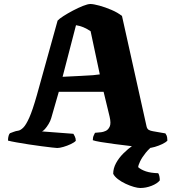

<svg xmlns="http://www.w3.org/2000/svg" viewBox="-20 -740 872 960"><path d="M266 0Q261 0 239.5 -2.5Q218 -5 187 -9Q156 -13 123.5 -18Q91 -23 63 -28Q35 -33 20 -37Q20 -51 23 -61Q26 -71 30 -74L49 -81Q59 -85 70.5 -86.5Q82 -88 96 -101.5Q110 -115 126.5 -152Q143 -189 164 -263L268 -637Q276 -646 297 -659.5Q318 -673 344.5 -687Q371 -701 395 -710.5Q419 -720 432 -720Q447 -720 476.5 -712Q506 -704 537.5 -690.5Q569 -677 590 -660L713 -107Q716 -95 724 -90.5Q732 -86 744 -84L807 -73Q811 -66 813.5 -61.5Q816 -57 817 -37Q809 -28 791 -19.5Q773 -11 754 -5.5Q735 0 723 0Q718 0 691.5 -3Q665 -6 627.5 -10.5Q590 -15 551.5 -20Q513 -25 483.5 -30Q454 -35 444 -39Q444 -54 449.5 -64.5Q455 -75 455 -76L487 -79Q496 -80 508.5 -85.5Q521 -91 528.5 -107Q536 -123 528 -157L498 -281H274L236 -149Q232 -135 223 -120Q214 -105 204.5 -94.5Q195 -84 189 -83L347 -71Q349 -68 354 -58Q359 -48 359 -36Q352 -28 334 -19.5Q316 -11 297 -5.5Q278 0 266 0ZM293 -356Q347 -359 384 -360.5Q421 -362 444.5 -364Q468 -366 479 -368L433 -584Q415 -596 397.5 -603.5Q380 -611 360 -614ZM681 200Q669 200 649.5 194.5Q630 189 608.5 179Q587 169 570 156Q553 143 546 129Q546 102 560 76Q574 50 597 27Q620 4 646 -14L754 -18Q728 0 709 23.5Q690 47 680.5 67Q671 87 671 96Q686 109 710 117Q734 125 771 126Q775 132 777 141.5Q779 151 779 162Q766 178 738 189Q710 200 681 200Z"/></svg>

Font: Texturina Medium 12pt Black
Style: Regular
Weight: 900
Version: Version 1.002